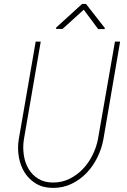

<svg xmlns="http://www.w3.org/2000/svg" viewBox="-20 -916 627 946"><path d="M496.6 -777.8 495.6 -772.9 463.9 -772.5 392.6 -868.2 288.1 -773.4H256.3L256.8 -780.3L384.3 -896.5H403.8ZM571.8 -710.9 489.3 -229Q481 -183.6 459.7 -140.4Q438.5 -97.2 406.7 -64Q375 -30.8 333.3 -10.5Q291.5 9.8 241.7 9.8Q192.4 9.8 157.5 -11.2Q122.6 -32.2 101.3 -66.2Q80.1 -100.1 72.8 -142.8Q65.4 -185.5 72.3 -229L155.8 -710.9H180.7L97.7 -229Q91.8 -191.4 97.2 -153.3Q102.5 -115.2 120.1 -85Q137.7 -54.7 168 -35.6Q198.2 -16.6 241.7 -16.6Q285.2 -16.6 322.3 -34.9Q359.4 -53.2 387.9 -83Q416.5 -112.8 435.5 -151.1Q454.6 -189.5 462.4 -229L546.4 -710.9Z"/></svg>

Font: TypoPRO Roboto Mono
Style: Italic
Weight: 250
Designer: Google
Version: Version 2.000986; 2015; ttfautohint (v1.3)